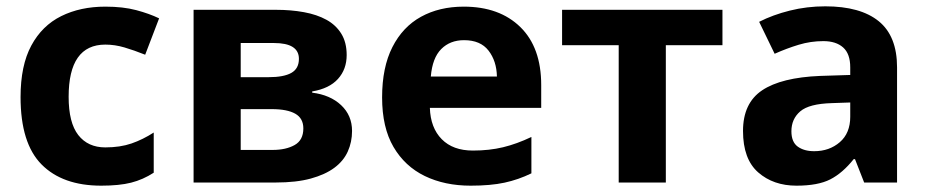

<svg xmlns="http://www.w3.org/2000/svg" viewBox="-20 -577 2931 607"><path d="M300 10Q178 10 111.5 -57Q45 -124 45 -270Q45 -370 79 -433Q113 -496 173.5 -526Q234 -556 313 -556Q369 -556 410.5 -545Q452 -534 483 -519L439 -404Q404 -418 373.5 -427Q343 -436 313 -436Q197 -436 197 -271Q197 -189 227.5 -150Q258 -111 313 -111Q360 -111 396 -123.5Q432 -136 466 -158V-31Q432 -9 394.5 0.5Q357 10 300 10Z M852 -546Q900 -546 941 -538.5Q982 -531 1012 -514.5Q1042 -498 1059 -470.5Q1076 -443 1076 -403Q1076 -358 1048.5 -327.5Q1021 -297 967 -288V-284Q1024 -277 1058.5 -244.5Q1093 -212 1093 -163Q1093 -128 1079.5 -98Q1066 -68 1037 -46.5Q1008 -25 962.5 -12.5Q917 0 852 0H592V-546ZM741 -232V-103H842Q884 -103 911.5 -118.5Q939 -134 939 -171Q939 -203 913.5 -217.5Q888 -232 839 -232ZM741 -441V-333H829Q877 -333 901 -346.5Q925 -360 925 -391Q925 -441 846 -441Z M1446 -556Q1559 -556 1625 -491.5Q1691 -427 1691 -308V-236H1339Q1341 -173 1376.5 -137Q1412 -101 1475 -101Q1527 -101 1570.5 -111.5Q1614 -122 1660 -144V-29Q1619 -9 1575 0.5Q1531 10 1468 10Q1386 10 1323 -20.5Q1260 -51 1224 -112.5Q1188 -174 1188 -269Q1188 -364 1220.5 -428Q1253 -492 1311 -524Q1369 -556 1446 -556ZM1447 -450Q1403 -450 1375 -422Q1347 -394 1342 -335H1551Q1550 -384 1524.5 -417Q1499 -450 1447 -450Z M2264 -546V-434H2085V0H1936V-434H1757V-546Z M2573 -337 2668 -340V-364Q2668 -407 2645.5 -427Q2623 -447 2583 -447Q2543 -447 2505 -435.5Q2467 -424 2429 -407L2380 -508Q2423 -530 2477 -543.5Q2531 -557 2589 -557Q2700 -557 2758 -510Q2816 -463 2816 -364V0H2712L2683 -74H2679Q2644 -30 2605 -10Q2566 10 2498 10Q2425 10 2377 -32Q2329 -74 2329 -163Q2329 -251 2389.5 -291.5Q2450 -332 2573 -337ZM2482 -162Q2482 -128 2502 -113.5Q2522 -99 2554 -99Q2602 -99 2635 -127.5Q2668 -156 2668 -208V-253L2610 -251Q2538 -249 2510 -225Q2482 -201 2482 -162Z"/></svg>

Font: BC Sans
Style: Bold
Weight: 700
Designer: Monotype Design Team
Province of B.C.
Foundry: Monotype Imaging Inc.
Version: Version 2.000;GOOG;noto-source:20170915:90ef993387c0